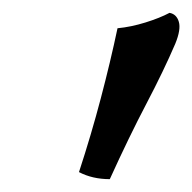

<svg xmlns="http://www.w3.org/2000/svg" viewBox="-20 -735 299 299"><path d="M244 -715Q255 -713 258.5 -701Q262 -689 253 -667Q235 -625 208 -573.5Q181 -522 151 -456Q124 -456 103 -467Q122 -525 137 -582Q152 -639 163 -691Q184 -693 206.5 -700Q229 -707 244 -715Z"/></svg>

Font: Vollkorn SemiBold
Style: Italic
Weight: 600
Italic angle: -11°
Designer: Friedrich Althausen
Foundry: Friedrich Althausen
Version: Version 5.000